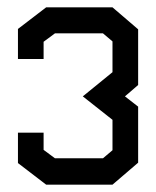

<svg xmlns="http://www.w3.org/2000/svg" viewBox="-20 -754 426 524"><path d="M287 -250H106L29 -309V-392H99V-345L130 -322H261L287 -344V-427L206 -491L287 -557V-641L261 -663H130L99 -640V-593H29V-675L106 -734H287L357 -674V-522L321 -491L357 -463V-310Z"/></svg>

Font: Turret Road ExtraBold
Style: Regular
Weight: 800
Designer: Noponies
Foundry: Noponies
Version: Version 1.001; ttfautohint (v1.8)